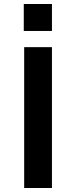

<svg xmlns="http://www.w3.org/2000/svg" viewBox="-20 -941 381 961"><path d="M101 0V-705H240V0ZM99 -786V-921H240V-786Z"/></svg>

Font: Nunito Sans 6pt
Style: Bold
Weight: 700
Version: Version 3.101;gftools[0.9.27]